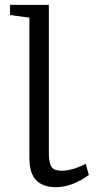

<svg xmlns="http://www.w3.org/2000/svg" viewBox="-20 -763 417 794"><path d="M210 11Q158 11 129.8 -17.5Q101.5 -46 101.5 -112V-690L21.5 -701V-743H182V-136.5Q182 -102 187.2 -85.2Q192.5 -68.5 204.5 -62.8Q216.5 -57 236 -57Q258 -57 284.5 -65Q311 -73 334.5 -85.5L347.5 -39.5Q318 -17.5 282.5 -3.2Q247 11 210 11Z"/></svg>

Font: Merriweather 24pt SemiCondensed Light
Style: Regular
Weight: 300
Width: 4
Designer: Eben Sorkin
Foundry: Eben Sorkin
Version: Version 2.100